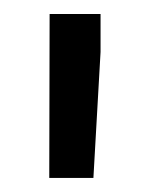

<svg xmlns="http://www.w3.org/2000/svg" viewBox="-20 -770 214 274"><path d="M123.5 -695.8 113.3 -516.1H50.3L50.8 -750H123.5Z"/></svg>

Font: APIMedia Roboto
Style: Regular
Weight: 400
Designer: Google
Version: Version 2.137; 2017